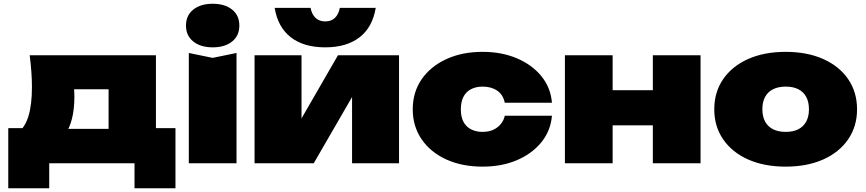

<svg xmlns="http://www.w3.org/2000/svg" viewBox="-20 -869 4607 1022"><path d="M914 -187V133H696V0H242V133H24V-187H213L252 -183H667L703 -187ZM138 -575H810V-39H558V-510L674 -394H259L349 -489Q369 -449 372.5 -415.5Q376 -382 376 -355Q376 -222 324.5 -150Q273 -78 178 -78L75 -164Q150 -215 150 -406Q150 -444 147 -486Q144 -528 138 -575Z M985 -587 1112 -561 1239 -587V0H985ZM1112 -617Q1048 -617 1009 -648Q970 -679 970 -733Q970 -787 1009 -818Q1048 -849 1112 -849Q1177 -849 1215.5 -818Q1254 -787 1254 -733Q1254 -679 1215.5 -648Q1177 -617 1112 -617Z M1335 0V-575H1585V-142L1539 -159L1779 -575H2104V0H1854V-449L1900 -432L1650 0ZM1711 -617Q1597 -617 1528 -670.5Q1459 -724 1442 -827H1633Q1640 -792 1660 -773.5Q1680 -755 1711 -755Q1743 -755 1762.5 -773.5Q1782 -792 1789 -827H1980Q1963 -724 1894 -670.5Q1825 -617 1711 -617Z M2918 -253Q2911 -172 2861 -111Q2811 -50 2730.5 -16Q2650 18 2549 18Q2439 18 2355 -20.5Q2271 -59 2224 -128Q2177 -197 2177 -287Q2177 -378 2224 -446.5Q2271 -515 2355 -554Q2439 -593 2549 -593Q2650 -593 2730.5 -559Q2811 -525 2861 -464.5Q2911 -404 2918 -322H2667Q2658 -365 2626.5 -386.5Q2595 -408 2549 -408Q2514 -408 2487.5 -394.5Q2461 -381 2447 -354Q2433 -327 2433 -287Q2433 -247 2447 -220.5Q2461 -194 2487.5 -180.5Q2514 -167 2549 -167Q2595 -167 2626.5 -190.5Q2658 -214 2667 -253Z M2987 -575H3241V0H2987ZM3455 -575H3709V0H3455ZM3134 -389H3548V-202H3134Z M4162 18Q4048 18 3962.5 -20Q3877 -58 3829.5 -127Q3782 -196 3782 -287Q3782 -379 3829.5 -448Q3877 -517 3962.5 -555Q4048 -593 4162 -593Q4276 -593 4361.5 -555Q4447 -517 4494.5 -448Q4542 -379 4542 -287Q4542 -196 4494.5 -127Q4447 -58 4361.5 -20Q4276 18 4162 18ZM4162 -167Q4202 -167 4229.5 -181Q4257 -195 4271.5 -222Q4286 -249 4286 -287Q4286 -326 4271.5 -353Q4257 -380 4229.5 -394Q4202 -408 4162 -408Q4123 -408 4095 -394Q4067 -380 4052.5 -353Q4038 -326 4038 -288Q4038 -249 4052.5 -222Q4067 -195 4095 -181Q4123 -167 4162 -167Z"/></svg>

Font: Unbounded Black
Style: Regular
Weight: 900
Designer: Luke Prowse, Jean-Baptiste Morizot, Fátima Lázaro, Florian Runge
Foundry: NaN
Version: Version 1.701;gftools[0.9.28.dev5+ged2979d]